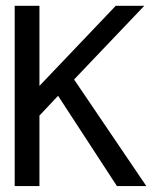

<svg xmlns="http://www.w3.org/2000/svg" viewBox="-20 -624 540 644"><path d="M29.3 -604.5H112.3V-335.9L368.2 -604.5H463.9L228.5 -357.4L470.7 0H372.1L174.8 -302.7L112.3 -236.3V0H29.3Z"/></svg>

Font: BabelStone Irk Bitig Colour
Style: Regular
Weight: 400
Designer: Andrew West
Foundry: BabelStone
Version: Version 1.03 June 7, 2023